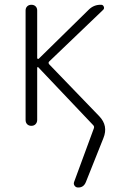

<svg xmlns="http://www.w3.org/2000/svg" viewBox="-20 -540 540 824"><path d="M89.8 -25.4V-495.1Q89.8 -505.9 96.7 -512.7Q103.5 -519.5 114.7 -519.5Q126 -519.5 132.8 -512.7Q139.6 -505.9 139.6 -495.1V-291Q139.6 -289.1 141.6 -287.6Q143.6 -286.1 146.5 -288.1L360.4 -498Q382.8 -520.5 414.1 -519.5Q421.9 -519.5 425.3 -511.7Q428.7 -503.9 422.9 -498L191.4 -276.4Q185.5 -270.5 191.4 -263.7L406.2 -41Q445.3 0 423.8 52.7L348.6 241.2Q338.9 265.6 314.5 264.6Q305.7 264.6 300.3 257.3Q294.9 250 297.9 241.2L382.8 10.7Q385.7 2.9 379.9 -2.9L144.5 -251Q143.6 -252.9 141.6 -252Q139.6 -251 139.6 -249V-25.4Q139.6 -14.6 132.8 -7.3Q126 0 114.7 0Q103.5 0 96.7 -6.8Q89.8 -13.7 89.8 -25.4Z"/></svg>

Font: Rounded Mgen+ 2m light
Style: Regular
Weight: 200
Designer: [Source Han Sans]
Ryoko NISHIZUKA  (kana & ideographs); Paul D. Hunt (Latin, Greek & Cyrillic); Wenlong ZHANG  (bopomofo
Version: Version 1.059.20150602